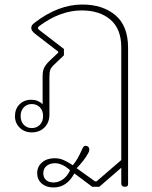

<svg xmlns="http://www.w3.org/2000/svg" viewBox="-20 -577 671 847"><path d="M144 187Q144 158 165.5 139.5Q187 121 221 121Q242 121 260.5 129Q279 137 301 152Q322 128 342 82Q348 66 358 66Q364 66 369 70.5Q374 75 374 83Q374 91 369 99Q350 133 318 165L399 223H406L515 129V-368Q515 -449 467.5 -490Q420 -531 340 -531Q246 -531 153 -462Q147 -457 147 -453Q147 -450 154 -444L262 -361V-333L219 -292Q206 -280 202 -269.5Q198 -259 198 -237V-71Q198 -37 176.5 -15Q155 7 120 7Q88 7 67 -13.5Q46 -34 46 -65Q46 -96 66 -116.5Q86 -137 118 -137Q147 -137 169 -117Q168 -120 168 -127V-239Q168 -264 174.5 -277.5Q181 -291 197 -307L237 -345V-349L136 -427Q118 -441 118 -453Q118 -461 121.5 -466Q125 -471 133 -477Q237 -557 343 -557Q433 -557 489 -510Q545 -463 545 -366V236Q545 247 531 247Q515 247 515 231V163L418 247H387L308 188Q275 250 216 250Q184 250 164 232.5Q144 215 144 187ZM170 -65Q170 -89 156 -103.5Q142 -118 120 -118Q99 -118 85 -103.5Q71 -89 71 -65Q71 -41 85 -26.5Q99 -12 120 -12Q142 -12 156 -26.5Q170 -41 170 -65ZM289 174Q255 143 222 143Q201 143 186 154.5Q171 166 171 188Q171 206 183 217Q195 228 216 228Q239 228 258.5 213.5Q278 199 289 174Z"/></svg>

Font: Maitree ExtraLight
Style: Regular
Weight: 250
Designer: CadsonDemak Team
Foundry: CadsonDemak
Version: Version 1.002